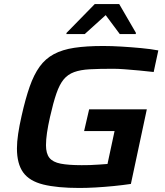

<svg xmlns="http://www.w3.org/2000/svg" viewBox="-20 -924 818 952"><path d="M374 8Q264 8 195 -9Q126 -26 95 -69Q64 -112 64 -188Q64 -220 70 -260.5Q76 -301 87 -349Q106 -434 127 -494Q148 -554 176.5 -593.5Q205 -633 247 -655.5Q289 -678 348.5 -687Q408 -696 492 -696Q534 -696 583 -693Q632 -690 680 -685.5Q728 -681 765 -674L742 -567Q708 -571 670 -574.5Q632 -578 598.5 -580.5Q565 -583 541 -583Q472 -583 425.5 -580.5Q379 -578 347.5 -566.5Q316 -555 295.5 -530Q275 -505 259.5 -460Q244 -415 228 -344Q218 -300 213 -265.5Q208 -231 208 -204Q208 -163 225 -141.5Q242 -120 281 -112.5Q320 -105 385 -105Q402 -105 425 -105.5Q448 -106 471.5 -108Q495 -110 513 -111L548 -274H397L422 -382H708L629 -12Q589 -6 543.5 -1.5Q498 3 454 5.5Q410 8 374 8ZM309 -755 310 -761 450 -904H571L654 -761L653 -755H574L504 -849L400 -755Z"/></svg>

Font: Saira Expanded SemiBold
Style: Italic
Weight: 600
Width: 7
Italic angle: -12°
Designer: Hector Gatti with collaboration of the Omnibus-Type team
Foundry: Omnibus-Type
Version: Version 1.101